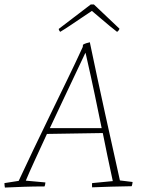

<svg xmlns="http://www.w3.org/2000/svg" viewBox="-27 -836 661 863"><path d="M-5 7Q-6 2 -6.5 -3Q-7 -8 -7 -13L57 -23Q87 -88 123 -163Q159 -238 197.5 -317.5Q236 -397 274 -475Q312 -553 345 -625L346 -635Q352 -639 361.5 -642Q371 -645 377 -646L378 -640Q411 -482 445.5 -325Q480 -168 512 -25L569 -18Q568 -7 565 1Q518 2 472.5 3Q427 4 387 6Q386 -4 387 -13L480 -22Q466 -85 455.5 -137Q445 -189 435 -238L184 -234Q154 -169 128.5 -113.5Q103 -58 89 -24L177 -16Q177 -13 176 -7.5Q175 -2 173 2Q124 2 80.5 3.5Q37 5 -5 7ZM357 -599Q340 -563 314 -508Q288 -453 257.5 -388.5Q227 -324 197 -260H430Q415 -333 399 -410Q383 -487 359 -592ZM499 -693Q487 -702 467 -718.5Q447 -735 425.5 -753.5Q404 -772 386 -787Q365 -773 339 -755.5Q313 -738 288.5 -721.5Q264 -705 247 -695L244 -693Q242 -694 239.5 -698.5Q237 -703 237 -706L381 -816H395L510 -707Q509 -703 505.5 -698.5Q502 -694 499 -693Z"/></svg>

Font: Labrada ExtraLight
Style: Italic
Weight: 200
Italic angle: -7°
Designer: Mercedes Jáuregui
Foundry: Omnibus-Type Team
Version: Version 1.000; ttfautohint (v1.8.4.7-5d5b)